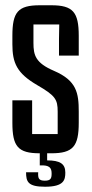

<svg xmlns="http://www.w3.org/2000/svg" viewBox="-20 -577 348 729"><path d="M27 -111C27 -21 48 5 131 5V51C169 49 176 61 176 82C176 101 172 109 150 109C126 109 124 99 125 77H79C79 113 86 132 151 132C223 132 228 106 228 78C228 45 208 32 159 32V5H175C257 5 279 -21 279 -111V-153C279 -224 271 -271 185 -308C115 -338 107 -367 107 -414V-484H205L204 -429V-366H279V-441C279 -531 257 -557 175 -557H131C48 -557 27 -531 27 -441V-409C27 -338 44 -299 121 -254C190 -214 199 -200 199 -153V-68H102V-196H27Z"/></svg>

Font: Queering
Style: Regular
Weight: 400
Designer: Adam Naccarato
Foundry: adamnac
Version: Version 2.000;hotconv 1.0.109;makeotfexe 2.5.65596